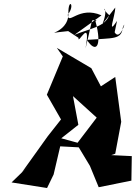

<svg xmlns="http://www.w3.org/2000/svg" viewBox="-20 -974 681 963"><path d="M431 -142 475 -35 639 -68 641 -191 538 -196 558 -203 588 -363 558 -588 486 -541 438 -632 265 -734 295 -691 215 -499 286 -375 219 -290 91 -111 141 -159 38 -59 216 -31 249 -99 282 -240 375 -235ZM264 -262 373 -348 346 -492 465 -384 369 -258 241 -293ZM493 -852C534 -948 473 -945 528 -898C507 -838 429 -831 353 -799L489 -897C375 -947 321 -843 320 -901C359 -949 322 -988 323 -907C325 -796 163 -803 322 -818L374 -784C368 -743 439 -896 409 -731C454 -914 431 -863 464 -874L459 -867C494 -738 460 -705 416 -774C549 -784 589 -774 596 -836C618 -891 584 -762 555 -812L567 -869C515 -791 558 -892 558 -936Z"/></svg>

Font: Asimov Silicon
Style: Regular
Weight: 400
Designer: Google
Version: Version 2.000980; 2014